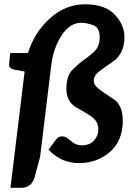

<svg xmlns="http://www.w3.org/2000/svg" viewBox="-20 -755 619 898"><path d="M562 -580.6Q562 -502 503.2 -463.1Q444.3 -424.3 431.4 -409.4Q418.5 -394.5 418.5 -378.9Q418.5 -363.3 428.5 -352.1Q438.5 -340.8 453.4 -330.3Q468.3 -319.8 511.2 -291.5Q554.2 -263.2 554.2 -190.4Q554.2 -96.2 493.9 -44.2Q433.6 7.8 349.6 7.8Q265.6 7.8 207 -55.2L240.7 -100.6Q252.9 -117.2 268.1 -117.2Q283.7 -117.2 292.5 -110.6Q301.3 -104 320.1 -89.6Q338.9 -75.2 361.3 -75.2Q399.4 -75.2 419.7 -97.9Q439.9 -120.6 439.9 -147.5Q439.9 -174.3 429 -188.7Q418 -203.1 401.1 -214.6Q384.3 -226.1 337.4 -252.4Q290.5 -278.8 290.5 -339.8Q290.5 -400.9 319.6 -429.4Q348.6 -458 368.7 -471.9Q388.7 -485.8 417.5 -510.5Q446.3 -535.2 446.3 -580.6Q446.3 -626 416 -637.2Q385.7 -648.4 359.4 -648.4Q306.6 -648.4 267.6 -588.6Q228.5 -528.8 219.2 -445.8L167.5 -21L142.1 73.2Q127.9 123.5 78.6 123.5H28.8L95.2 -420.4L49.3 -428.7Q22.5 -433.6 22.5 -454.1L27.8 -506.8H110.8Q140.1 -602.5 212.9 -668.7Q285.6 -734.9 377.9 -734.9Q470.7 -734.9 516.4 -687Q562 -639.2 562 -580.6Z"/></svg>

Font: Lato-BoldItalic
Style: Bold Italic
Weight: 700
Italic angle: -7°
Designer: Lukasz Dziedzic
Foundry: tyPoland Lukasz Dziedzic
Version: Version 1.104; Western+Polish opensource